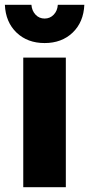

<svg xmlns="http://www.w3.org/2000/svg" viewBox="-29 -780 371 800"><path d="M67.9 -540.1H245.3V0H67.9ZM101.9 -760Q103.9 -735 119.1 -718.9Q134.3 -702.7 156.9 -702.7Q179.4 -702.7 194.9 -718.9Q210.3 -735 211.9 -760H322.4Q319.3 -687.9 273.8 -644.2Q228.3 -600.6 156.9 -600.6Q85.4 -600.6 39.9 -644.2Q-5.6 -687.9 -8.7 -760Z"/></svg>

Font: Alexandria
Style: Regular
Weight: 400
Designer: Mohamed Gaber
Foundry: Kief Type Foundry
Version: Version 5.100